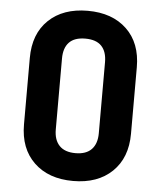

<svg xmlns="http://www.w3.org/2000/svg" viewBox="-53 -786 706 843"><g transform="rotate(5 300.0 -365.0)"><path d="M300 10Q191.8 10 128 -51.2Q64.2 -112.5 64.2 -218.5V-511.5Q64.2 -618.4 128 -679.2Q191.8 -740 300 -740Q408.2 -740 472 -679.2Q535.8 -618.4 535.8 -511.7V-218.5Q535.8 -112.5 472 -51.2Q408.2 10 300 10ZM300 -112.6Q347.1 -112.6 371 -137.6Q394.8 -162.6 394.8 -208.5V-521.5Q394.8 -568.2 371.4 -592.8Q348 -617.4 300 -617.4Q252.2 -617.4 228.7 -592.8Q205.2 -568.2 205.2 -521.5V-208.5Q205.2 -162.6 229.1 -137.6Q253 -112.6 300 -112.6Z"/></g></svg>

Font: JetBrains Mono
Style: Regular
Weight: 400
Monospace: yes
Designer: Philipp Nurullin, Konstantin Bulenkov
Foundry: JetBrains
Version: Version 2.305